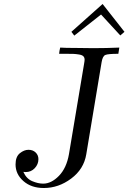

<svg xmlns="http://www.w3.org/2000/svg" viewBox="-20 -922 645 964"><path d="M58.1 -96.2Q58.1 -135.3 79.6 -152.6Q101.1 -169.9 123 -169.9Q145 -169.9 158.9 -156.5Q172.9 -143.1 172.9 -123Q172.9 -97.2 154.5 -77.6Q136.2 -58.1 108.9 -58.1Q101.1 -58.1 97.2 -59.1Q112.3 -24.9 141.6 -12.5Q170.9 0 196.8 0Q237.8 0 275.9 -39.1Q314 -78.1 326.2 -147.9L401.9 -600.1Q404.8 -616.2 404.8 -622.1Q404.8 -633.3 398.4 -639.6Q392.1 -646 376.5 -648.4Q360.8 -650.9 348.9 -651.4Q336.9 -651.9 311 -651.9H276.9Q276.9 -655.8 278.8 -667Q280.8 -678.2 282.2 -683.1Q305.2 -681.2 366.2 -681.2Q380.4 -681.2 407.7 -680.7Q435.1 -680.2 449.2 -680.2Q513.2 -680.2 579.1 -683.1L574.2 -651.9Q522.5 -651.9 508.8 -646Q495.1 -640.1 490.2 -609.9L413.1 -147Q400.9 -72.8 337.4 -25.4Q273.9 22 200.2 22Q137.2 22 97.7 -12.7Q58.1 -47.4 58.1 -96.2ZM338.4 -762.2 495.1 -901.9 605 -762.2 584 -744.1 487.3 -849.1 353 -743.2Z"/></svg>

Font: CMU Serif Extra
Style: RomanSlanted
Weight: 500
Italic angle: -9.46001°
Version: Version 0.7.0